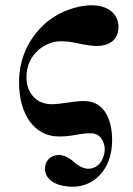

<svg xmlns="http://www.w3.org/2000/svg" viewBox="-20 -504 502 726"><path d="M52 -192C52 -72 110 12 202 12C232 12 250 9 266 6C287 2 305 0 324 0C361 0 376 34 376 61C376 91 357 134 313 134C301 134 278 126 260 109C242 92 220 82 203 82C170 82 150 106 150 133C150 172 186 202 257 202C331 202 404 141 404 26C404 -49 376 -122 298 -122C277 -122 255 -119 235 -116C218 -113 190 -110 176 -110C118 -110 80 -151 80 -213C80 -299 151 -348 210 -348C230 -348 248 -346 275 -340C297 -335 332 -330 344 -330C388 -330 428 -349 428 -403C428 -442 399 -484 326 -484C268 -484 194 -457 144 -409C90 -357 52 -286 52 -192Z"/></svg>

Font: Old Standard
Style: Bold
Weight: 700
Designer: Alexey Kryukov <alexios@thessalonica.org.ru>
Version: Version 2.0.2